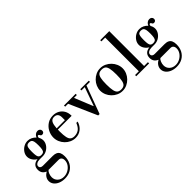

<svg xmlns="http://www.w3.org/2000/svg" viewBox="8 -1634 2840 2840"><g transform="rotate(-45 1428.5 -214.0)"><path d="M240 326Q184 326 139 307Q94 288 68.5 255Q43 222 43 181Q43 144 63.5 113Q84 82 120 63V59Q83 43 65 15.5Q47 -12 47 -52Q47 -102 75.5 -131Q104 -160 156 -165Q119 -187 95 -223.5Q71 -260 71 -301Q71 -343 95 -379.5Q119 -416 158 -439Q197 -462 242 -462Q280 -462 313.5 -445.5Q347 -429 371 -402Q382 -429 403 -445.5Q424 -462 450 -462Q474 -462 489 -448.5Q504 -435 504 -414Q504 -395 493 -383.5Q482 -372 463 -372Q445 -372 438.5 -381.5Q432 -391 427.5 -400Q423 -409 411 -409Q403 -409 398.5 -401.5Q394 -394 392 -375Q403 -358 408.5 -339.5Q414 -321 414 -301Q414 -260 390 -223Q366 -186 326.5 -163.5Q287 -141 242 -141H179Q139 -141 113 -125Q87 -109 87 -82Q87 -63 102 -51.5Q117 -40 142 -40H349Q392 -40 419 -26.5Q446 -13 459 16Q472 45 472 90Q472 161 443 214Q414 267 362 296.5Q310 326 240 326ZM249 296Q297 296 338.5 273Q380 250 405.5 212.5Q431 175 431 132Q431 99 415 80.5Q399 62 370 62H159Q141 75 128 107.5Q115 140 115 172Q115 226 153 261Q191 296 249 296ZM241 -168Q269 -168 284 -179.5Q299 -191 305 -220Q311 -249 311 -300Q311 -351 305 -379Q299 -407 284 -418.5Q269 -430 241 -430Q214 -430 199.5 -419Q185 -408 179.5 -380Q174 -352 174 -300Q174 -248 179.5 -219.5Q185 -191 199.5 -179.5Q214 -168 241 -168Z M780 12Q732 12 689.5 -7.5Q647 -27 615 -60.5Q583 -94 565 -136.5Q547 -179 547 -225Q547 -286 575.5 -340Q604 -394 655 -428Q706 -462 775 -462Q829 -462 872.5 -437.5Q916 -413 941 -369Q966 -325 966 -268V-262H639V-287H850V-344Q850 -435 770 -435Q737 -435 716.5 -415.5Q696 -396 686.5 -350Q677 -304 677 -225Q677 -144 687 -99Q697 -54 720.5 -36Q744 -18 783 -18Q836 -18 875 -45Q914 -72 941 -139H969Q949 -69 898.5 -28.5Q848 12 780 12Z M994 -425V-450H1238V-425ZM1334 -425V-450H1513V-425ZM1248 12 1048 -441 1169 -447 1296 -135H1301ZM1248 12 1406 -433H1442L1277 12Z M1762 12Q1713 12 1670.5 -8Q1628 -28 1595.5 -61.5Q1563 -95 1545 -137.5Q1527 -180 1527 -225Q1527 -270 1545 -312.5Q1563 -355 1595.5 -388.5Q1628 -422 1670.5 -442Q1713 -462 1762 -462Q1811 -462 1853.5 -442Q1896 -422 1928.5 -388.5Q1961 -355 1979 -312.5Q1997 -270 1997 -225Q1997 -180 1979 -137.5Q1961 -95 1928.5 -61.5Q1896 -28 1853.5 -8Q1811 12 1762 12ZM1762 -18Q1800 -18 1823 -35Q1846 -52 1856.5 -96.5Q1867 -141 1867 -225Q1867 -309 1856.5 -354Q1846 -399 1823 -415.5Q1800 -432 1762 -432Q1724 -432 1701 -415.5Q1678 -399 1667.5 -354Q1657 -309 1657 -225Q1657 -141 1667.5 -96.5Q1678 -52 1701 -35Q1724 -18 1762 -18Z M2135 -15V-738H2245V-15ZM2056 0V-25H2325V0ZM2056 -729V-754H2245V-729Z M2579 326Q2523 326 2478 307Q2433 288 2407.5 255Q2382 222 2382 181Q2382 144 2402.5 113Q2423 82 2459 63V59Q2422 43 2404 15.5Q2386 -12 2386 -52Q2386 -102 2414.5 -131Q2443 -160 2495 -165Q2458 -187 2434 -223.5Q2410 -260 2410 -301Q2410 -343 2434 -379.5Q2458 -416 2497 -439Q2536 -462 2581 -462Q2619 -462 2652.5 -445.5Q2686 -429 2710 -402Q2721 -429 2742 -445.5Q2763 -462 2789 -462Q2813 -462 2828 -448.5Q2843 -435 2843 -414Q2843 -395 2832 -383.5Q2821 -372 2802 -372Q2784 -372 2777.5 -381.5Q2771 -391 2766.5 -400Q2762 -409 2750 -409Q2742 -409 2737.5 -401.5Q2733 -394 2731 -375Q2742 -358 2747.5 -339.5Q2753 -321 2753 -301Q2753 -260 2729 -223Q2705 -186 2665.5 -163.5Q2626 -141 2581 -141H2518Q2478 -141 2452 -125Q2426 -109 2426 -82Q2426 -63 2441 -51.5Q2456 -40 2481 -40H2688Q2731 -40 2758 -26.5Q2785 -13 2798 16Q2811 45 2811 90Q2811 161 2782 214Q2753 267 2701 296.5Q2649 326 2579 326ZM2588 296Q2636 296 2677.5 273Q2719 250 2744.5 212.5Q2770 175 2770 132Q2770 99 2754 80.5Q2738 62 2709 62H2498Q2480 75 2467 107.5Q2454 140 2454 172Q2454 226 2492 261Q2530 296 2588 296ZM2580 -168Q2608 -168 2623 -179.5Q2638 -191 2644 -220Q2650 -249 2650 -300Q2650 -351 2644 -379Q2638 -407 2623 -418.5Q2608 -430 2580 -430Q2553 -430 2538.5 -419Q2524 -408 2518.5 -380Q2513 -352 2513 -300Q2513 -248 2518.5 -219.5Q2524 -191 2538.5 -179.5Q2553 -168 2580 -168Z"/></g></svg>

Font: Libre Bodoni
Style: Regular
Weight: 400
Designer: Pablo Impallari, Rodrigo Fuenzalida
Foundry: Impallari Type
Version: Version 2.005;gftools[0.9.23]